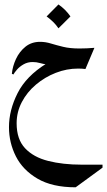

<svg xmlns="http://www.w3.org/2000/svg" viewBox="-20 -482 471 845"><path d="M313 342.3Q210 342.3 145.3 304.4Q80.6 266.6 50 206.3Q19.5 146 19.5 77.6Q19.5 2.9 57.4 -72Q95.2 -147 184.1 -202.1L185.1 -198.7Q170.4 -200.2 155.5 -204.6Q140.6 -209 123.5 -209Q101.6 -209 84 -199Q66.4 -189 54.9 -175.8Q43.5 -162.6 39.1 -154.3L32.2 -157.2Q35.2 -189.9 50.3 -222.4Q65.4 -254.9 92 -276.4Q118.7 -297.9 156.2 -297.9Q180.2 -297.9 204.1 -290.5Q228 -283.2 258.1 -275.9Q288.1 -268.6 329.6 -268.6Q362.3 -268.6 395.5 -271.5L356 -178.2Q341.8 -180.2 323.7 -180.2Q273.4 -180.2 225.3 -161.4Q177.2 -142.6 138.2 -109.6Q99.1 -76.7 76.2 -33Q53.2 10.7 53.2 60.5Q53.2 130.9 90.3 170.4Q127.4 210 192.1 226.3Q256.8 242.7 339.4 242.7H431.2V255.9ZM237.3 -462.4Q269.5 -439.9 290 -409.7L237.3 -357.4Q227.1 -372.6 213.9 -385.5Q200.7 -398.4 185.1 -409.7Z"/></svg>

Font: Lateef Medium
Style: Regular
Weight: 500
Designer: SIL International
Foundry: SIL International
Version: Version 4.200